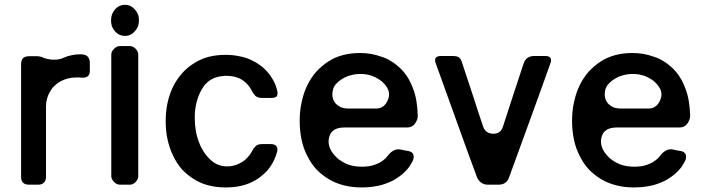

<svg xmlns="http://www.w3.org/2000/svg" viewBox="-20 -782 2980 813"><path d="M102.5 -543.9Q85.9 -543.9 77.1 -535.2Q69.3 -526.4 69.3 -509.8Q69.3 -351.6 69.3 -33.2Q69.3 -17.6 77.1 -8.8Q85.9 0 102.5 0Q115.2 0 141.6 0Q158.2 0 166 -8.8Q174.8 -16.6 174.8 -33.2Q174.8 -132.8 174.8 -332Q174.8 -349.6 179.7 -365.2Q183.6 -380.9 192.4 -394.5Q200.2 -409.2 211.9 -419.9Q223.6 -430.7 238.3 -438.5Q252.9 -446.3 269.5 -450.2Q286.1 -454.1 304.7 -454.1Q310.5 -454.1 316.4 -454.1Q321.3 -454.1 327.1 -453.1Q342.8 -452.1 351.6 -459Q360.4 -465.8 360.4 -481.4Q360.4 -493.2 360.4 -515.6Q360.4 -532.2 351.6 -542Q343.8 -550.8 327.1 -551.8Q324.2 -551.8 321.3 -551.8Q318.4 -551.8 315.4 -551.8Q297.9 -551.8 282.2 -547.9Q265.6 -544.9 251 -538.1Q230.5 -528.3 206.1 -529.3Q181.6 -529.3 155.3 -541Q151.4 -542 147.5 -543Q143.6 -543.9 138.7 -543.9Q138.7 -543.9 137.7 -543.9Q128.9 -543.9 120.1 -543.9Q111.3 -543.9 102.5 -543.9Z M466.8 -742.2Q459 -732.4 454.1 -720.7Q450.2 -709 450.2 -695.3Q450.2 -681.6 454.1 -669.9Q459 -659.2 466.8 -649.4Q475.6 -639.6 486.3 -634.8Q497.1 -629.9 508.8 -629.9Q521.5 -629.9 532.2 -634.8Q542 -639.6 550.8 -649.4Q559.6 -659.2 564.5 -670.9Q568.4 -682.6 568.4 -696.3Q568.4 -710 564.5 -720.7Q559.6 -732.4 550.8 -742.2Q542 -752 532.2 -756.8Q521.5 -761.7 508.8 -761.7Q497.1 -761.7 486.3 -756.8Q475.6 -752 466.8 -742.2ZM451.2 -550.8Q451.2 -563.5 462.9 -575.2Q474.6 -586.9 487.3 -586.9Q498 -586.9 508.8 -586.9Q519.5 -586.9 530.3 -586.9Q543 -586.9 554.7 -575.2Q565.4 -563.5 565.4 -550.8Q565.4 -421.9 565.4 -293Q565.4 -164.1 565.4 -36.1Q565.4 -23.4 554.7 -11.7Q543 0 530.3 0Q519.5 0 508.8 0Q498 0 487.3 0Q474.6 0 462.9 -11.7Q451.2 -23.4 451.2 -36.1Q451.2 -164.1 451.2 -293Q451.2 -421.9 451.2 -550.8Z M1126 -367.2Q1147.5 -367.2 1152.3 -375Q1155.3 -379.9 1155.3 -387.7Q1155.3 -392.6 1153.3 -400.4Q1149.4 -417 1141.6 -433.6Q1133.8 -449.2 1124 -462.9Q1108.4 -484.4 1088.9 -500Q1069.3 -515.6 1044.9 -527.3Q1020.5 -539.1 993.2 -543.9Q965.8 -549.8 934.6 -549.8Q896.5 -549.8 862.3 -541Q829.1 -532.2 800.8 -513.7Q772.5 -496.1 750 -470.7Q728.5 -446.3 712.9 -415Q697.3 -382.8 689.5 -346.7Q681.6 -309.6 681.6 -268.6Q681.6 -226.6 689.5 -191.4Q697.3 -155.3 712.9 -123Q727.5 -91.8 749 -66.4Q771.5 -42 799.8 -24.4Q828.1 -5.9 862.3 2.9Q896.5 11.7 935.5 11.7Q967.8 11.7 996.1 5.9Q1024.4 0 1047.9 -11.7Q1072.3 -23.4 1090.8 -40Q1110.4 -55.7 1125 -77.1Q1134.8 -90.8 1141.6 -106.4Q1148.4 -122.1 1153.3 -138.7Q1157.2 -154.3 1150.4 -163.1Q1143.6 -171.9 1126 -171.9Q1114.3 -171.9 1089.8 -171.9Q1070.3 -171.9 1061.5 -162.1Q1052.7 -153.3 1045.9 -139.6Q1043 -134.8 1040 -129.9Q1037.1 -125 1033.2 -121.1Q1024.4 -110.4 1014.6 -102.5Q1003.9 -94.7 992.2 -88.9Q985.4 -85.9 977.5 -83Q969.7 -81.1 961.9 -79.1Q913.1 -71.3 877.9 -99.6Q843.8 -127.9 825.2 -172.9Q814.5 -198.2 809.6 -225.6Q804.7 -253.9 804.7 -281.2Q803.7 -347.7 833 -401.4Q862.3 -455.1 923.8 -460Q926.8 -460 930.7 -460.9Q933.6 -460.9 937.5 -460.9Q962.9 -460.9 983.4 -454.1Q1003.9 -447.3 1018.6 -433.6Q1027.3 -425.8 1034.2 -417Q1041 -408.2 1045.9 -398.4Q1052.7 -384.8 1061.5 -376Q1071.3 -367.2 1090.8 -367.2Q1090.8 -367.2 1089.8 -367.2Q1098.6 -367.2 1108.4 -367.2Q1117.2 -367.2 1126 -367.2Z M1704.1 -242.2Q1725.6 -242.2 1737.3 -258.8Q1749 -275.4 1749 -291Q1749 -292 1749 -292Q1748 -326.2 1743.2 -354.5Q1738.3 -383.8 1728.5 -408.2Q1718.8 -434.6 1705.1 -456.1Q1691.4 -477.5 1673.8 -494.1Q1656.2 -510.7 1636.7 -522.5Q1617.2 -535.2 1594.7 -542Q1573.2 -549.8 1550.8 -553.7Q1528.3 -557.6 1504.9 -557.6Q1465.8 -557.6 1432.6 -548.8Q1398.4 -540 1370.1 -521.5Q1341.8 -502.9 1319.3 -478.5Q1296.9 -453.1 1281.2 -420.9Q1265.6 -388.7 1257.8 -351.6Q1249 -313.5 1249 -271.5Q1249 -228.5 1256.8 -191.4Q1264.6 -153.3 1281.2 -122.1Q1296.9 -89.8 1319.3 -65.4Q1342.8 -41 1372.1 -23.4Q1401.4 -5.9 1436.5 2.9Q1470.7 11.7 1511.7 11.7Q1542 11.7 1569.3 6.8Q1595.7 2.9 1619.1 -6.8Q1643.6 -15.6 1663.1 -29.3Q1682.6 -42 1698.2 -58.6Q1707 -67.4 1713.9 -77.1Q1720.7 -87.9 1726.6 -98.6Q1734.4 -113.3 1730.5 -127Q1725.6 -139.6 1709 -142.6Q1700.2 -144.5 1691.4 -145.5Q1681.6 -147.5 1673.8 -149.4Q1659.2 -151.4 1646.5 -144.5Q1633.8 -137.7 1624 -125Q1621.1 -121.1 1618.2 -118.2Q1615.2 -114.3 1612.3 -111.3Q1602.5 -102.5 1591.8 -95.7Q1581.1 -89.8 1568.4 -85Q1555.7 -80.1 1542 -78.1Q1528.3 -76.2 1512.7 -76.2Q1489.3 -76.2 1468.8 -81.1Q1448.2 -85.9 1430.7 -96.7Q1418.9 -103.5 1408.2 -112.3Q1398.4 -122.1 1389.6 -132.8Q1363.3 -168.9 1375 -205.1Q1386.7 -242.2 1438.5 -242.2Q1438.5 -242.2 1439.5 -242.2Q1505.9 -242.2 1571.3 -242.2Q1637.7 -242.2 1704.1 -242.2ZM1426.8 -446.3Q1444.3 -458 1463.9 -462.9Q1483.4 -468.8 1505.9 -468.8Q1527.3 -468.8 1544.9 -463.9Q1563.5 -459 1579.1 -449.2Q1585 -446.3 1589.8 -442.4Q1595.7 -438.5 1600.6 -433.6Q1638.7 -397.5 1623 -360.4Q1608.4 -322.3 1571.3 -322.3Q1533.2 -322.3 1457 -322.3Q1437.5 -322.3 1422.9 -328.1Q1409.2 -335 1400.4 -344.7Q1384.8 -364.3 1387.7 -389.6Q1389.6 -416 1410.2 -433.6Q1410.2 -433.6 1410.2 -433.6Q1414.1 -437.5 1418 -440.4Q1421.9 -443.4 1426.8 -446.3Z M1894.5 -544.9Q1877.9 -544.9 1846.7 -544.9Q1831.1 -544.9 1825.2 -537.1Q1822.3 -533.2 1822.3 -526.4Q1822.3 -520.5 1825.2 -513.7Q1869.1 -392.6 1912.1 -272.5Q1955.1 -151.4 2000 -31.2Q2005.9 -16.6 2017.6 -8.8Q2029.3 0 2044.9 0Q2060.5 0 2091.8 0Q2107.4 0 2119.1 -7.8Q2130.9 -16.6 2135.7 -31.2Q2179.7 -152.3 2223.6 -272.5Q2267.6 -392.6 2310.5 -513.7Q2313.5 -520.5 2313.5 -526.4Q2313.5 -532.2 2310.5 -537.1Q2304.7 -544.9 2289.1 -544.9Q2273.4 -544.9 2241.2 -544.9Q2225.6 -544.9 2213.9 -537.1Q2203.1 -529.3 2197.3 -513.7Q2175.8 -446.3 2153.3 -379.9Q2131.8 -312.5 2109.4 -245.1Q2099.6 -214.8 2067.4 -215.8Q2035.2 -216.8 2025.4 -247.1Q2002.9 -313.5 1981.4 -380.9Q1959 -447.3 1937.5 -513.7Q1937.5 -513.7 1937.5 -513.7Q1933.6 -529.3 1925.8 -537.1Q1918.9 -544.9 1894.5 -544.9Z M2857.4 -242.2Q2878.9 -242.2 2890.6 -258.8Q2902.3 -275.4 2902.3 -291Q2902.3 -292 2902.3 -292Q2901.4 -326.2 2896.5 -354.5Q2891.6 -383.8 2881.8 -408.2Q2872.1 -434.6 2858.4 -456.1Q2844.7 -477.5 2827.1 -494.1Q2809.6 -510.7 2790 -522.5Q2770.5 -535.2 2748 -542Q2726.6 -549.8 2704.1 -553.7Q2681.6 -557.6 2658.2 -557.6Q2619.1 -557.6 2585.9 -548.8Q2551.8 -540 2523.4 -521.5Q2495.1 -502.9 2472.7 -478.5Q2450.2 -453.1 2434.6 -420.9Q2418.9 -388.7 2411.1 -351.6Q2402.3 -313.5 2402.3 -271.5Q2402.3 -228.5 2410.2 -191.4Q2418 -153.3 2434.6 -122.1Q2450.2 -89.8 2472.7 -65.4Q2496.1 -41 2525.4 -23.4Q2554.7 -5.9 2589.8 2.9Q2624 11.7 2665 11.7Q2695.3 11.7 2722.7 6.8Q2749 2.9 2772.5 -6.8Q2796.9 -15.6 2816.4 -29.3Q2835.9 -42 2851.6 -58.6Q2860.4 -67.4 2867.2 -77.1Q2874 -87.9 2879.9 -98.6Q2887.7 -113.3 2883.8 -127Q2878.9 -139.6 2862.3 -142.6Q2853.5 -144.5 2844.7 -145.5Q2835 -147.5 2827.1 -149.4Q2812.5 -151.4 2799.8 -144.5Q2787.1 -137.7 2777.3 -125Q2774.4 -121.1 2771.5 -118.2Q2768.6 -114.3 2765.6 -111.3Q2755.9 -102.5 2745.1 -95.7Q2734.4 -89.8 2721.7 -85Q2709 -80.1 2695.3 -78.1Q2681.6 -76.2 2666 -76.2Q2642.6 -76.2 2622.1 -81.1Q2601.6 -85.9 2584 -96.7Q2572.3 -103.5 2561.5 -112.3Q2551.8 -122.1 2543 -132.8Q2516.6 -168.9 2528.3 -205.1Q2540 -242.2 2591.8 -242.2Q2591.8 -242.2 2592.8 -242.2Q2659.2 -242.2 2724.6 -242.2Q2791 -242.2 2857.4 -242.2ZM2580.1 -446.3Q2597.7 -458 2617.2 -462.9Q2636.7 -468.8 2659.2 -468.8Q2680.7 -468.8 2698.2 -463.9Q2716.8 -459 2732.4 -449.2Q2738.3 -446.3 2743.2 -442.4Q2749 -438.5 2753.9 -433.6Q2792 -397.5 2776.4 -360.4Q2761.7 -322.3 2724.6 -322.3Q2686.5 -322.3 2610.4 -322.3Q2590.8 -322.3 2576.2 -328.1Q2562.5 -335 2553.7 -344.7Q2538.1 -364.3 2541 -389.6Q2543 -416 2563.5 -433.6Q2563.5 -433.6 2563.5 -433.6Q2567.4 -437.5 2571.3 -440.4Q2575.2 -443.4 2580.1 -446.3Z"/></svg>

Font: DeepSea
Style: Medium
Weight: 500
Designer: Stem
Version: Version 3.019;git-0a5106e0b